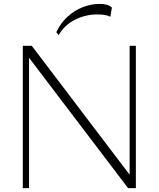

<svg xmlns="http://www.w3.org/2000/svg" viewBox="-20 -965 814 985"><path d="M97 0V-730H143L663 -45H645V-730H677V0H637L115 -687H129V0ZM281 -785 269 -800Q291 -847 326 -879Q361 -911 404 -928Q447 -945 492 -945Q535 -945 554 -926L546 -879Q533 -886 516.5 -888.5Q500 -891 479 -891Q419 -891 365 -864Q311 -837 281 -785Z"/></svg>

Font: Savate ExtraLight
Style: Regular
Weight: 200
Designer: Max Esnée
Foundry: Plomb Type
Version: Version 2.000